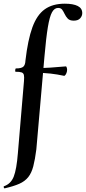

<svg xmlns="http://www.w3.org/2000/svg" viewBox="-48 -746 466 1041"><path d="M303 -726Q349 -726 373.5 -713.5Q398 -701 398 -675Q398 -659 386.5 -646.5Q375 -634 352 -634Q330 -634 319.5 -645Q309 -656 302 -671Q296 -684 289 -693.5Q282 -703 267 -703Q247 -703 234 -679.5Q221 -656 211.5 -599Q202 -542 193 -439L149 64Q142 119 132.5 155.5Q123 192 105 214.5Q87 237 56.5 250.5Q26 264 -22 275Q-26 276 -27.5 270.5Q-29 265 -27 264Q11 251 26.5 211.5Q42 172 49 84L82 -306Q84 -329 81.5 -339.5Q79 -350 69 -353.5Q59 -357 36 -357Q34 -357 34.5 -366Q35 -375 39 -375Q68 -375 78.5 -384.5Q89 -394 90 -418Q103 -530 127.5 -597.5Q152 -665 194.5 -695.5Q237 -726 303 -726ZM308 -386Q312 -387 314.5 -378Q317 -369 315 -359Q313 -349 308 -341.5Q303 -334 299 -335Q262 -343 226.5 -347Q191 -351 151 -351V-377Q189 -377 226.5 -379.5Q264 -382 308 -386Z"/></svg>

Font: Cormorant Light
Style: Regular
Weight: 300
Designer: Christian Thalmann (Catharsis Fonts)
Foundry: Catharsis Fonts
Version: Version 4.000